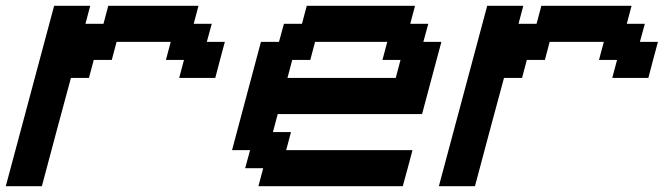

<svg xmlns="http://www.w3.org/2000/svg" viewBox="-20 -645 2299 665"><path d="M0 0H125Q141.6 -62.5 175 -187.5Q208.5 -312.5 225.6 -375H288.1L304.7 -437.5H367.2L383.8 -500H571.3L554.7 -437.5H617.2L600.6 -375H725.6Q731 -395.5 741.9 -437.3Q752.9 -479 758.8 -500H696.3L713.4 -562.5H650.9L667.5 -625H355L338.4 -562.5H275.9L292.5 -625H167.5Q139.6 -520.5 83.7 -312.3Q27.8 -104 0 0Z M875 0H1375Q1380.9 -21 1392.1 -62.5Q1403.3 -104 1408.7 -125H971.2L987.8 -187.5H925.3L941.9 -250H1441.9Q1453.1 -292 1475.3 -375.2Q1497.6 -458.5 1508.8 -500H1446.3L1463.4 -562.5H1400.9L1417.5 -625H1042.5L1025.9 -562.5H963.4L946.3 -500H883.8Q867.2 -437.5 833.7 -312.5Q800.3 -187.5 783.7 -125H846.2L829.1 -62.5H891.6ZM1350.6 -375H975.6L992.2 -437.5H1054.7L1071.3 -500H1321.3L1304.7 -437.5H1367.2Z M1500 0H1625Q1641.6 -62.5 1675 -187.5Q1708.5 -312.5 1725.6 -375H1788.1L1804.7 -437.5H1867.2L1883.8 -500H2071.3L2054.7 -437.5H2117.2L2100.6 -375H2225.6Q2231 -395.5 2241.9 -437.3Q2252.9 -479 2258.8 -500H2196.3L2213.4 -562.5H2150.9L2167.5 -625H1855L1838.4 -562.5H1775.9L1792.5 -625H1667.5Q1639.6 -520.5 1583.7 -312.3Q1527.8 -104 1500 0Z"/></svg>

Font: Faithful 32x
Style: Oblique
Weight: 400
Foundry: Faithful Resource Pack
Version: Version 1.0; January 27, 2023